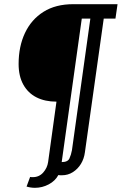

<svg xmlns="http://www.w3.org/2000/svg" viewBox="-20 -738 582 918"><path d="M124 108Q128 109 131 109Q134 109 137 109Q167 109 186.5 87Q206 65 210 37L250 -252Q195 -252 154.5 -272.5Q114 -293 91.5 -333.5Q69 -374 69 -432Q69 -516 99.5 -580.5Q130 -645 188 -681.5Q246 -718 330 -718H542L532 -649H476L386 -10Q382 21 367 45.5Q352 70 328.5 85Q305 100 276 100Q272 100 268 100Q264 100 259 99Q244 127 213 143.5Q182 160 147 160Q127 160 107 154ZM371 -649 275 37Q304 37 312 19.5Q320 2 324 -20L412 -649Z"/></svg>

Font: Rosario
Style: Italic
Weight: 400
Italic angle: -8.05°
Designer: Hector Gatti
Foundry: Omnibus Type
Version: Version 1.201